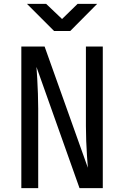

<svg xmlns="http://www.w3.org/2000/svg" viewBox="-20 -970 640 990"><path d="M90 0V-730H210L433 -105Q431 -130 428.5 -166.5Q426 -203 424.5 -243.5Q423 -284 423 -320V-730H510V0H390L168 -625Q170 -601 172 -564.5Q174 -528 175.5 -487.5Q177 -447 177 -410V0ZM259 -810 119 -950H218L300 -872L380 -950H481L342 -810Z"/></svg>

Font: JetBrains Mono
Style: Regular
Weight: 400
Monospace: yes
Designer: Philipp Nurullin, Konstantin Bulenkov
Foundry: JetBrains
Version: Version 2.305